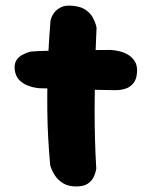

<svg xmlns="http://www.w3.org/2000/svg" viewBox="-20 -671 548 692"><path d="M255 1Q226 1 207.5 -10.5Q189 -22 179 -37Q169 -52 165 -63.5Q161 -75 161 -75Q157 -118 154 -169Q151 -220 150.5 -274.5Q150 -329 151 -384Q152 -439 155 -493Q158 -547 162 -596Q162 -596 164.5 -605Q167 -614 175.5 -625.5Q184 -637 200 -645Q216 -653 243 -650Q273 -647 289.5 -635Q306 -623 314 -608.5Q322 -594 325 -583Q328 -572 328 -572Q326 -533 324.5 -485Q323 -437 322 -384Q321 -331 321 -275.5Q321 -220 322.5 -166Q324 -112 327 -63Q327 -63 325 -53.5Q323 -44 316.5 -31Q310 -18 295.5 -8.5Q281 1 255 1ZM397 -346Q318 -347 247.5 -349.5Q177 -352 122 -353Q122 -353 110 -354.5Q98 -356 80.5 -362.5Q63 -369 49.5 -382.5Q36 -396 33 -420Q31 -441 39 -453.5Q47 -466 59 -472.5Q71 -479 80.5 -482Q90 -485 90 -485Q98 -486 120 -487Q142 -488 173 -488.5Q204 -489 240 -489.5Q276 -490 312 -490.5Q348 -491 380 -491Q380 -491 389.5 -490Q399 -489 413.5 -485.5Q428 -482 442 -473.5Q456 -465 465.5 -450.5Q475 -436 474 -413Q473 -386 461 -371.5Q449 -357 434 -352Q419 -347 408 -346.5Q397 -346 397 -346Z"/></svg>

Font: Sour Gummy Black ExtraBold
Style: Regular
Weight: 800
Version: Version 1.000